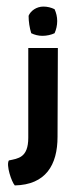

<svg xmlns="http://www.w3.org/2000/svg" viewBox="-20 -464 216 584"><path d="M7 24C-2 38 15 89 25 100C119 98 155 38 155 -48L156 -318H66V-45C66 16 35 18 7 24ZM67 -416C67 -398 70 -379 75 -363C85 -358 97 -355 109 -355C122 -355 136 -358 146 -363C151 -374 154 -387 154 -400C154 -413 151 -425 146 -436C136 -441 124 -444 112 -444C91 -444 73 -431 67 -416Z"/></svg>

Font: Rabbid Highway Sign II Hop
Style: Regular
Weight: 400
Foundry: Cannot Into Space Fonts
Version: Version 0.277